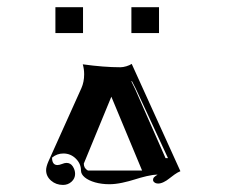

<svg xmlns="http://www.w3.org/2000/svg" viewBox="-20 -658 636 543"><path d="M136.7 -564.5V-637.7H214.8V-564.5ZM351.6 -564.5V-637.7H429.7V-564.5ZM110.4 -176.8Q110.4 -186.5 116.9 -201.4L210.2 -408.7Q218 -426.3 218 -448Q218 -462.6 214.1 -476.1Q273.9 -467.8 320.3 -467.8Q328.1 -467.8 337.4 -470.6Q346.7 -473.4 352.5 -477.3L490.2 -173.8Q482.4 -170.7 473.4 -164.3Q464.4 -158 457.9 -152.6Q451.4 -147.2 443 -143.1Q434.6 -138.9 426.8 -138.9Q421.1 -138.9 417 -142Q412.8 -145 412.8 -149.4Q412.8 -153.8 416 -157Q419.2 -160.2 425.8 -164.1Q412.6 -164.1 394.5 -159.8Q376.5 -155.5 361.1 -150.5Q345.7 -145.5 325.8 -141.2Q305.9 -137 289.3 -137Q267.6 -137 249 -142.2Q230.5 -147.5 219.7 -156.4Q209 -165.3 209 -175.8Q209 -195.1 194.3 -209.5Q179.7 -223.9 159.2 -223.9Q141.1 -223.9 127.2 -212.2Q127.2 -191.4 142.3 -191.2Q147.5 -191.2 155.2 -194.2Q162.8 -197.3 168 -197.3Q179.4 -197.3 185.9 -187.3Q192.4 -177.2 192.4 -166.3Q192.4 -153.3 182.4 -144.2Q172.4 -135 158.2 -135Q138.4 -135 124.4 -147.2Q110.4 -159.4 110.4 -176.8ZM217 -195.3Q217 -182.1 228.5 -175.8H381.8L294.9 -384.5ZM351.3 -428.2 362.1 -406.2 448.2 -210.7H455.1L364.3 -406.7L353.3 -428.2Z"/></svg>

Font: AgreloyInT3
Style: Medium
Weight: 400
Designer: gluk
Foundry: gluk
Version: Version 0.27